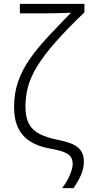

<svg xmlns="http://www.w3.org/2000/svg" viewBox="-20 -780 483 996"><path d="M415 58Q415 95 399.5 129.5Q384 164 361 196H302Q319 174 331 151.5Q343 129 350 108Q357 87 357 70Q357 48 347 33.5Q337 19 312 9Q287 -1 241 -9Q178 -20 136.5 -46.5Q95 -73 74 -117Q53 -161 53 -224Q53 -296 73.5 -355.5Q94 -415 132.5 -471Q171 -527 226 -586Q281 -645 348 -714Q337 -714 317.5 -713Q298 -712 274.5 -711.5Q251 -711 226 -711H83V-760H418V-716Q326 -628 266.5 -560Q207 -492 173 -436.5Q139 -381 125.5 -330.5Q112 -280 112 -227Q112 -171 130.5 -137Q149 -103 186.5 -84.5Q224 -66 278 -55Q324 -46 354.5 -33Q385 -20 400 2Q415 24 415 58Z"/></svg>

Font: Noto Sans Display Light
Style: Regular
Weight: 300
Designer: Monotype Design Team
Foundry: Monotype Imaging Inc.
Version: Version 2.003